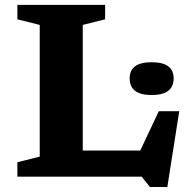

<svg xmlns="http://www.w3.org/2000/svg" viewBox="-20 -727 786 790"><path d="M668.5 42.5H597L563 0H51.5V-59.5L143.5 -82.5V-624.5L51.5 -647.5V-707H412.5V-647.5L320.5 -624.5V-107.5H557L633.5 -269.5H717.5ZM604 -336Q513.5 -336 513.5 -404.5Q513.5 -471 604 -471Q694.5 -471 694.5 -404.5Q694.5 -336 604 -336Z"/></svg>

Font: Newsreader Caption SemiBold
Style: Regular
Weight: 600
Designer: Hugues Gentile
Foundry: Production Type
Version: Version 1.001